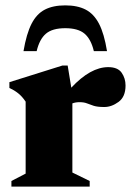

<svg xmlns="http://www.w3.org/2000/svg" viewBox="-20 -695 492 715"><path d="M383 -445Q418.5 -445 433 -424.2Q447.5 -403.5 447.5 -376.5Q447.5 -334.5 421.5 -315.5Q395.5 -296.5 368.5 -296.5Q343 -296.5 329 -301Q315 -305.5 304 -310Q293 -314.5 276 -314.5Q261.5 -314.5 249.5 -310V-52.5L314 -21V0H22.5V-21L75.5 -48.5V-316.5Q62 -336.5 47.2 -348Q32.5 -359.5 15 -367.5V-389L212.5 -451H232L245.5 -368.5Q317 -445 383 -445ZM223 -590Q175 -590 151 -569.5Q127 -549 116.5 -504.5H67.5Q78.5 -569.5 97.5 -606.5Q116.5 -643.5 147 -659.2Q177.5 -675 223 -675Q268.5 -675 299 -659.2Q329.5 -643.5 348.8 -606.5Q368 -569.5 378.5 -504.5H329.5Q319 -549 295 -569.5Q271 -590 223 -590Z"/></svg>

Font: Newsreader 16pt ExtraBold
Style: Regular
Weight: 800
Designer: Hugues Gentile
Foundry: Production Type
Version: Version 1.003; ttfautohint (v1.8.3)